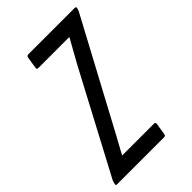

<svg xmlns="http://www.w3.org/2000/svg" viewBox="-217 -734 813 813"><g transform="rotate(-45 189.5 -327.5)"><path d="M-12 0Q-20 0 -18 -7L-17 -13Q-16 -16 -15 -19Q-14 -22 -13 -25L228 -479Q243 -505 257.5 -532Q272 -559 286 -583V-584Q266 -584 246 -584Q226 -584 208 -584H100Q91 -584 93 -594L101 -645Q103 -655 111 -655H389Q398 -655 396 -648L395 -642Q394 -639 393 -636Q392 -633 390 -630L138 -160Q126 -137 113.5 -115Q101 -93 90 -72V-71Q111 -71 129.5 -71Q148 -71 167 -71H280Q290 -71 288 -61L280 -10Q279 0 270 0Z"/></g></svg>

Font: Sofia Sans Extra Condensed Medium
Style: Italic
Weight: 500
Italic angle: -9°
Version: Version 4.100